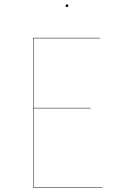

<svg xmlns="http://www.w3.org/2000/svg" viewBox="-20 -852 535 872"><path d="M435 -678H132V-362H392V-360H132V-2H445V0H130V-680H435ZM290 -826Q290 -820 284 -820Q278 -820 278 -826Q278 -832 284 -832Q290 -832 290 -826Z"/></svg>

Font: FiraGO Two
Style: Regular
Weight: 100
Designer: bBox Type
Foundry: bBox Type GmbH
Version: Version 1.001